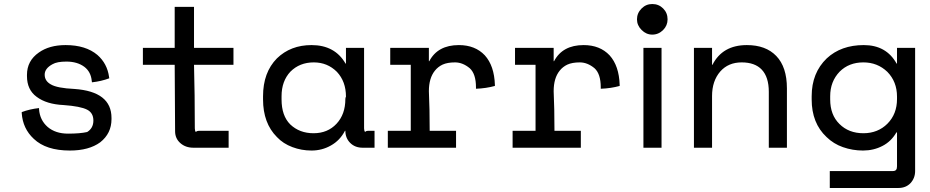

<svg xmlns="http://www.w3.org/2000/svg" viewBox="-20 -734 4621 954"><path d="M350 -292Q534 -279 534 -148V-142Q534 -71 478 -27Q422 14 327 14Q209 14 148 -44Q93 -95 88 -172V-175V-177Q128 -192 174 -197Q174 -200 174 -191Q178 -137 217 -103Q256 -70 318 -70Q378 -70 413 -78Q444 -97 444 -135Q444 -173 413 -189Q380 -206 296 -212Q211 -216 162 -253Q114 -288 114 -356Q114 -353 114 -362Q114 -432 173 -473Q225 -510 306 -510Q406 -510 464 -461Q513 -418 522 -351Q522 -348 523 -345Q483 -330 437 -325L436 -331Q432 -377 399 -402Q364 -428 310 -428Q263 -428 241 -415Q202 -394 202 -363Q202 -332 232 -315Q263 -296 350 -292Z M850 -82Q850 -190 848 -412H690V-496H848V-700H944V-496H1140V-412H944Q948 -267 948 -96Q948 -85 953 -78Q958 -84 969 -84H1116V0H941Q902 0 876 -23Q850 -46 850 -82Z M1356 -444Q1424 -510 1528 -510Q1644 -510 1697 -418H1699V-496H1789V-96Q1789 -85 1794 -78Q1798 -84 1810 -84H1835H1841V0H1782Q1744 0 1720 -24Q1696 -48 1696 -84H1694Q1669 -36 1624 -11Q1580 14 1528 14Q1478 14 1433 -3Q1387 -20 1356 -53Q1287 -122 1287 -240V-256Q1287 -374 1356 -444ZM1696 -242Q1696 -248 1699 -254Q1699 -329 1654 -377Q1607 -424 1539 -424Q1469 -424 1423 -378Q1379 -331 1379 -256V-240Q1379 -159 1422 -116Q1468 -72 1538 -72Q1608 -72 1652 -119Q1696 -166 1696 -242Z M1919 -496H2111V-430H2113Q2155 -510 2260 -510Q2341 -510 2389 -459Q2436 -407 2439 -312V-309V-307Q2396 -295 2345 -293V-300Q2345 -367 2314 -395Q2279 -424 2241 -424Q2203 -424 2179 -413Q2156 -402 2141 -383Q2111 -346 2111 -281Q2115 -196 2115 -84H2246V0H1907V-84H2021V-412H1919Z M2539 -496H2731V-430H2733Q2775 -510 2880 -510Q2961 -510 3009 -459Q3056 -407 3059 -312V-309V-307Q3016 -295 2965 -293V-300Q2965 -367 2934 -395Q2899 -424 2861 -424Q2823 -424 2799 -413Q2776 -402 2761 -383Q2731 -346 2731 -281Q2735 -196 2735 -84H2866V0H2527V-84H2641V-412H2539Z M3221 -562Q3191 -562 3168 -585Q3145 -608 3145 -638Q3145 -669 3168 -692Q3190 -714 3221 -714Q3253 -714 3275 -692Q3297 -670 3297 -638Q3297 -607 3275 -585Q3252 -562 3221 -562ZM3267 0H3177V-496H3267Z M3518 -257V0H3428V-496H3518V-412H3520Q3570 -510 3691 -510Q3785 -510 3837 -456Q3890 -401 3890 -295V0H3800V-278Q3800 -351 3765 -388Q3731 -424 3665 -424Q3599 -424 3559 -379Q3518 -332 3518 -257Z M4087 -53Q4013 -122 4013 -240V-256Q4013 -372 4088 -444Q4159 -510 4272 -510Q4384 -510 4435 -418H4437V-496H4527V116Q4527 151 4504 176Q4481 200 4444 200H4103V116H4415Q4429 116 4433 109Q4437 104 4437 92V-76H4434Q4408 -31 4365 -9Q4321 14 4268 14Q4216 14 4168 -3Q4122 -19 4087 -53ZM4151 -118Q4197 -72 4270 -72Q4306 -72 4336 -84Q4366 -96 4389 -119Q4437 -167 4437 -242V-254Q4437 -328 4389 -377Q4340 -424 4270 -424Q4198 -424 4152 -378Q4105 -329 4105 -256V-240Q4105 -163 4151 -118Z"/></svg>

Font: Rilu
Style: Bold
Weight: 500
Designer: Alí Sinisterra
Foundry: Alí Sinisterra
Version: ""